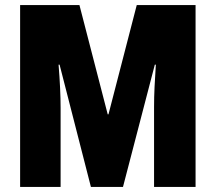

<svg xmlns="http://www.w3.org/2000/svg" viewBox="-20 -734 847 754"><path d="M337 0 214 -480H210Q214 -431 216 -388.5Q218 -346 218 -310V0H59V-714H292L403 -285H406L517 -714H748V0H585V-313Q585 -353 587 -393.5Q589 -434 592 -480H588L463 0Z"/></svg>

Font: Noto Sans Sinhala ExtraCondensed Black
Style: Regular
Weight: 900
Width: 2
Designer: Jelle Bosma - Monotype Design Team
Foundry: Monotype Imaging Inc.
Version: Version 2.006; ttfautohint (v1.8.4.7-5d5b)